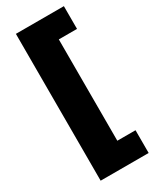

<svg xmlns="http://www.w3.org/2000/svg" viewBox="-235 -804 860 1060"><g transform="rotate(-30 194.5 -274.0)"><path d="M70 194V-742H376V-597H260V49H376V194Z"/></g></svg>

Font: MOST Montserrat ExtraBold
Style: Regular
Weight: 800
Designer: Julieta Ulanovsky
Foundry: Julieta Ulanovsky
Version: Version 8.000;March 11, 2024;FontCreator 15.0.0.2926 64-bit